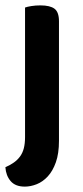

<svg xmlns="http://www.w3.org/2000/svg" viewBox="-21 -500 307 713"><path d="M-1 121Q17 113 30.5 103.5Q44 94 53.5 81Q63 68 67.5 50.5Q72 33 72 9V-472Q80 -475 95.5 -477.5Q111 -480 129 -480Q165 -480 181.5 -467.5Q198 -455 198 -421V23Q198 70 186.5 102.5Q175 135 156.5 155Q138 175 115.5 184Q93 193 71 193Q36 193 18.5 172.5Q1 152 -1 121Z"/></svg>

Font: Baloo Thambi 2 SemiBold
Style: Regular
Weight: 600
Designer: Aadarsh Rajan and Ek Type
Foundry: Ek Type
Version: Version 1.640;hotconv 1.0.111;makeotfexe 2.5.65597; ttfautoh